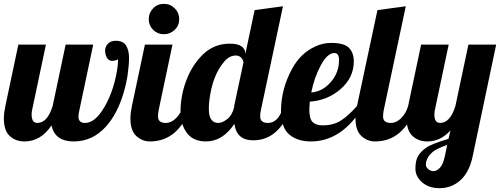

<svg xmlns="http://www.w3.org/2000/svg" viewBox="-28 -733 2612 1003"><path d="M137.2 -134.8Q137.2 -90.8 167 -90.8Q219.7 -90.8 247.1 -179.2L314.9 -500H459L387.2 -160.2Q381.8 -136.2 381.8 -124Q381.8 -90.8 416 -90.8Q462.4 -90.8 504.4 -153.3Q561 -236.8 583 -362.3Q588.9 -397.5 588.9 -424.8Q586.4 -419.4 574.7 -417.5L564.5 -415.5Q560.1 -415 557.1 -415Q539.6 -415 530.3 -431.9Q521 -448.7 521 -469Q521 -489.3 535.9 -504.6Q550.8 -520 576.2 -520Q615.7 -520 630.9 -494.9Q646 -469.7 646 -431.4Q646 -393.1 639.2 -345Q632.3 -296.9 617.7 -248Q585 -138.2 525.9 -72.3Q455.6 5.9 357.2 5.9Q258.8 5.9 241.2 -78.1Q185.5 5.9 99.1 5.9Q54.2 5.9 22.9 -22.5Q-7.8 -50.8 -7.8 -113.8Q-7.8 -142.1 0 -179.2L67.9 -500H211.9L140.1 -160.2Q137.2 -147.5 137.2 -134.8Z M908.2 -632.8Q908.2 -599.6 884.5 -576.9Q860.8 -554.2 827.9 -554.2Q794.9 -554.2 772 -577.1Q749 -600.1 749 -632.8Q749 -665.5 771.7 -689.2Q794.4 -712.9 827.9 -712.9Q861.3 -712.9 884.8 -689.5Q908.2 -666 908.2 -632.8ZM970.2 -179.2Q905.8 5.9 754.9 5.9Q715.3 5.9 684.1 -22.5Q653.3 -50.8 653.3 -113.8Q653.3 -142.1 661.1 -179.2L729 -500H873L801.3 -160.2Q797.4 -142.1 797.4 -124.5Q797.4 -90.8 837.9 -90.8Q867.2 -90.8 892.3 -116.2Q917.5 -141.6 928.2 -179.2Z M1196.3 -85.9Q1135.7 5.9 1046.6 5.9Q957.5 5.9 926.3 -79.6Q915 -110.4 915 -149.7Q915 -189 921.9 -228.3Q928.7 -267.6 942.9 -306.6Q974.1 -392.6 1032.2 -448.7Q1090.3 -504.9 1172.4 -504.9Q1215.3 -504.9 1234.4 -490.5Q1253.4 -476.1 1253.4 -454.1V-450.2L1302.2 -680.2L1450.2 -700.2L1335.4 -160.2Q1331.1 -143.1 1331.1 -125Q1331.1 -90.8 1372.1 -90.8Q1428.2 -90.8 1453.1 -179.2H1495.1Q1432.6 0 1294.4 0Q1208 0 1196.3 -85.9ZM1063 -163.6Q1063 -90.8 1112.8 -90.8Q1133.8 -90.8 1159.4 -111.1Q1185.1 -131.3 1195.3 -173.8V-179.2L1244.1 -408.2Q1234.9 -442.9 1203.1 -442.9Q1171.4 -442.9 1145 -413.1Q1081.5 -341.3 1065.4 -207Q1063 -186.5 1063 -163.6Z M1871.1 -179.2Q1758.8 5.9 1596.2 5.9Q1524.9 5.9 1482.4 -31Q1439.9 -67.9 1439.9 -152.8Q1439.9 -267.1 1498 -374Q1542.5 -455.6 1619.1 -490.2Q1658.7 -508.8 1701.2 -508.8Q1770.5 -508.8 1795.4 -482.7Q1820.3 -456.5 1820.3 -413.1Q1820.3 -327.6 1751.5 -267.8Q1682.6 -208 1590.3 -202.1Q1587.9 -173.8 1587.9 -162.1Q1587.9 -110.8 1606 -94.5Q1624 -78.1 1656.7 -78.1Q1714.4 -78.1 1753.7 -103.8Q1793 -129.4 1836.9 -179.2ZM1743.2 -419.9Q1743.2 -456.1 1718.3 -456.1Q1681.6 -455.1 1647.5 -391.4Q1613.3 -327.6 1598.1 -250Q1655.8 -253.9 1699.5 -303.7Q1743.2 -353.5 1743.2 -419.9Z M2146 -179.2Q2081.5 5.9 1930.7 5.9Q1891.1 5.9 1859.9 -22.5Q1829.1 -50.8 1829.1 -113.8Q1829.1 -142.1 1836.9 -179.2L1943.8 -680.2L2091.8 -700.2L1977.1 -160.2Q1973.1 -142.1 1973.1 -124.5Q1973.1 -90.8 2013.7 -90.8Q2043 -90.8 2068.1 -116.2Q2093.3 -141.6 2104 -179.2Z M2241.2 -134.8Q2241.2 -90.8 2271 -90.8Q2323.7 -90.8 2351.1 -179.2L2418.9 -500H2564L2441.9 80.1Q2422.9 175.8 2364.7 218.8Q2322.3 250 2267.6 250Q2212.9 250 2177.2 219.7Q2142.1 189 2142.1 147.9Q2142.1 106.9 2155.5 83Q2168.9 59.1 2197.8 39.1Q2226.1 18.6 2314.9 -7.8L2325.2 -51.8Q2274.4 5.9 2203.1 5.9Q2158.2 5.9 2127 -22.5Q2096.2 -50.8 2096.2 -113.8Q2096.2 -142.1 2104 -179.2L2171.9 -500H2315.9L2244.1 -160.2Q2241.2 -147.5 2241.2 -134.8ZM2308.1 23.9Q2254.4 43 2233.9 59.6Q2196.8 90.3 2196.8 127.9Q2196.8 139.2 2208.7 150.1Q2220.7 161.1 2236.6 161.1Q2252.4 161.1 2269.5 144Q2286.6 127 2295.9 83Z"/></svg>

Font: UVF Lobster12
Style: Regular
Weight: 400
Designer: Pablo Impallari
Foundry: Pablo Impallari. www.impallari.com
Version: Version 1.004